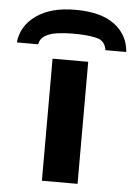

<svg xmlns="http://www.w3.org/2000/svg" viewBox="-131 -797 586 838"><g transform="rotate(5 162.5 -378.0)"><path d="M240.7 -534.7V0H84.5V-534.7ZM165.5 -755.9Q277.8 -755.9 337.4 -711.2Q397 -666.5 402.3 -591.8H311Q305.2 -633.3 266.4 -642.3Q227.5 -651.4 163.6 -651.4Q127.9 -651.4 95.9 -647Q64 -642.6 42.5 -629.9Q21 -617.2 16.1 -591.8H-77.1Q-69.8 -664.6 -6.1 -710.2Q57.6 -755.9 165.5 -755.9Z"/></g></svg>

Font: Lunasima
Style: Bold
Weight: 700
Designer: The DocRepair Project, Monotype Design Team
Foundry: Google
Version: Version 2.009